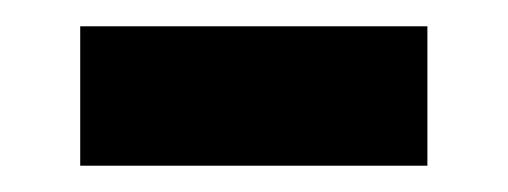

<svg xmlns="http://www.w3.org/2000/svg" viewBox="-20 -386 386 146"><path d="M41 -366H305V-260H41Z"/></svg>

Font: Fira Sans Compressed SemiBold
Style: Regular
Weight: 600
Width: 1
Designer: bBox Type GmbH & Carrois Corporate GbR & Edenspiekermann AG
Foundry: bBox Type GmbH & Carrois Corporate GbR & Edenspiekermann AG
Version: Version 4.301